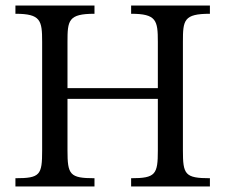

<svg xmlns="http://www.w3.org/2000/svg" viewBox="-20 -677 817 697"><path d="M225 -525C225 -603 228 -627 323 -627V-657H36V-627C128 -627 133 -603 133 -525V-131C133 -42 126 -30 36 -30V0H323V-30C233 -30 225 -43 225 -131V-318H553V-131C553 -44 545 -30 456 -30V0H742V-30C651 -30 644 -44 644 -131V-525C644 -604 647 -627 742 -627V-657H456V-627C548 -627 553 -603 553 -525V-357H225Z"/></svg>

Font: STIX Two Math
Style: Regular
Weight: 400
Designer: Ross Mills, John Hudson & Paul Hanslow, Tiro Typeworks Ltd; with portions MicroPress Inc., with additions and correction
Foundry: Tiro Typeworks Ltd
Version: Version 2.02 b142